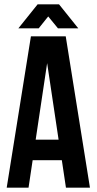

<svg xmlns="http://www.w3.org/2000/svg" viewBox="-20 -868 447 888"><path d="M396 0H285L266 -127H131L112 0H11L123 -700H284ZM145 -222H251L198 -576ZM65 -737 154 -848H253L342 -737H248L203 -792L159 -737Z"/></svg>

Font: BebasNeueW03-Regular
Style: Regular
Weight: 400
Designer: Ryoichi Tsunekawa
Foundry: Ryoichi Tsunekawa
Version: Version 1.30